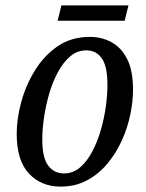

<svg xmlns="http://www.w3.org/2000/svg" viewBox="-20 -683 541 713"><path d="M205 10Q133 10 87.5 -38.5Q42 -87 42 -186Q42 -242 59 -304.5Q76 -367 110 -422Q144 -477 194.5 -511.5Q245 -546 314 -546Q358 -546 394.5 -526Q431 -506 452.5 -463Q474 -420 474 -350Q474 -307 464 -258Q454 -209 432.5 -161.5Q411 -114 379 -75.5Q347 -37 303.5 -13.5Q260 10 205 10ZM217 -39Q251 -39 277 -61Q303 -83 322.5 -120Q342 -157 354.5 -200.5Q367 -244 373 -287.5Q379 -331 379 -367Q379 -437 358 -466.5Q337 -496 301 -496Q267 -496 241 -474Q215 -452 195 -415Q175 -378 162.5 -334.5Q150 -291 143.5 -247Q137 -203 137 -166Q137 -97 159 -68Q181 -39 217 -39ZM194 -606 208 -663H457L443 -606Z"/></svg>

Font: Noto Serif Condensed
Style: Italic
Weight: 400
Width: 3
Italic angle: -12°
Designer: Monotype Design Team
Foundry: Monotype Imaging Inc.
Version: Version 2.014; ttfautohint (v1.8.4.7-5d5b)